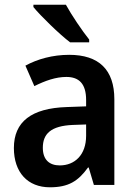

<svg xmlns="http://www.w3.org/2000/svg" viewBox="-20 -786 576 816"><path d="M260 -766H122V-756C152 -719 233 -640 278 -606H359V-618C330 -654 284 -722 260 -766ZM274 -553C204 -553 139 -535 88 -507L126 -420C172 -443 217 -459 262 -459C316 -459 346 -430 346 -361V-334L263 -331C114 -326 39 -269 39 -157C39 -53 98 10 192 10C271 10 312 -16 354 -74H357L379 0H466V-364C466 -490 400 -553 274 -553ZM289 -255 346 -257V-209C346 -128 298 -83 234 -83C191 -83 162 -106 162 -158C162 -217 196 -251 289 -255Z"/></svg>

Font: Noto Sans Armenian SemiCondensed SemiBold
Style: Regular
Weight: 600
Width: 4
Designer: Monotype Design Team
Foundry: Monotype Imaging Inc.
Version: Version 2.008